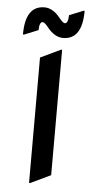

<svg xmlns="http://www.w3.org/2000/svg" viewBox="-53 -747 388 789"><g transform="rotate(5 141.5 -352.0)"><path d="M97.7 9.8V-507.3L180.7 -546.9H185.5V-29.8L102.5 9.8ZM263.7 -714.4Q263.7 -595.7 184.6 -595.7Q149.9 -595.7 119.1 -634.3Q104.5 -652.8 96.2 -653.3Q82.5 -653.3 82 -619.1L24.4 -595.7H19.5Q19.5 -714.4 98.6 -714.4Q133.3 -714.4 164.1 -675.8Q178.7 -657.2 187 -656.7Q200.7 -656.7 201.2 -690.9L258.8 -714.4Z"/></g></svg>

Font: Nova Square
Style: Book
Weight: 400
Designer: Wojciech Kalinowski "wmk69" (wmk69@o2.pl)
Foundry: Wojciech Kalinowski "wmk69" (wmk69@o2.pl)
Version: Version 3.1.0; 2021-05-23